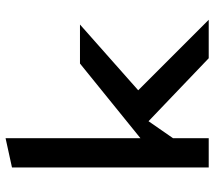

<svg xmlns="http://www.w3.org/2000/svg" viewBox="-60 -719 769 689"><g transform="rotate(-90 324.5 -374.5)"><path d="M598 -10 345 -263 581 -472H441L173 -255V-739L68 -716V-10H173V-138L234 -226L460 -10Z"/></g></svg>

Font: Bluebird
Style: LiExt
Weight: 300
Designer: Jasper
Foundry: Cannot Into Space Fonts
Version: Version 0.98